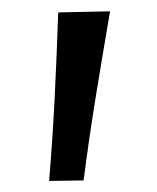

<svg xmlns="http://www.w3.org/2000/svg" viewBox="-20 -708 284 348"><path d="M69 -380Q75.5 -457.5 79.2 -533.8Q83 -610 85.5 -685.5L179.5 -687.5Q166.5 -612 154 -535.2Q141.5 -458.5 131.5 -381Z"/></svg>

Font: Heraclito
Style: Regular
Weight: 400
Designer: Kostas Bartsokas (font) & Cristiano Sobral (main changes)
Foundry: Kostas Bartsokas (font) & Cristiano Sobral (main changes)
Version: Version 1.00;July 8, 2020;FontCreator 13.0.0.2655 64-bit